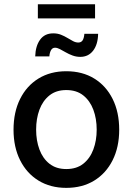

<svg xmlns="http://www.w3.org/2000/svg" viewBox="-20 -890 637 921"><path d="M297.9 11.2Q221.7 11.2 164.8 -23.7Q107.9 -58.6 76.4 -121.6Q44.9 -184.6 44.9 -267.6Q44.9 -352.1 76.4 -415.3Q107.9 -478.5 164.8 -513.4Q221.7 -548.3 297.9 -548.3Q375 -548.3 431.9 -513.4Q488.8 -478.5 520.3 -415.3Q551.8 -352.1 551.8 -267.6Q551.8 -184.6 520.3 -121.6Q488.8 -58.6 431.9 -23.7Q375 11.2 297.9 11.2ZM297.9 -79.1Q347.2 -79.1 379.4 -104.5Q411.6 -129.9 427.7 -172.9Q443.8 -215.8 443.8 -268.1Q443.8 -320.8 427.7 -363.8Q411.6 -406.7 379.4 -432.4Q347.2 -458 297.9 -458Q249.5 -458 217.3 -432.4Q185.1 -406.7 169.2 -363.8Q153.3 -320.8 153.3 -268.1Q153.3 -215.8 169.2 -172.9Q185.1 -129.9 217.3 -104.5Q249.5 -79.1 297.9 -79.1ZM365.2 -617.2Q345.7 -617.2 327.9 -623.8Q310.1 -630.4 294.9 -639.2Q279.8 -647.9 267.1 -654.5Q254.4 -661.1 244.1 -661.1Q231 -661.1 224.4 -648.7Q217.8 -636.2 216.8 -619.6H148.9Q150.4 -669.4 172.4 -699.7Q194.3 -730 235.4 -730Q255.9 -730 272.5 -723.4Q289.1 -716.8 303.5 -708Q317.9 -699.2 330.6 -692.6Q343.3 -686 355.5 -686Q369.1 -686 376 -696Q382.8 -706.1 384.8 -728H450.7Q449.7 -676.8 426.8 -647Q403.8 -617.2 365.2 -617.2ZM436 -869.6V-801.8H161.6V-869.6Z"/></svg>

Font: Inter 17pt Medium
Style: Regular
Weight: 500
Version: Version 4.001;git-66647c0bb